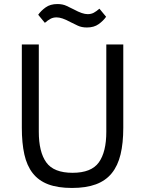

<svg xmlns="http://www.w3.org/2000/svg" viewBox="-20 -918 718 950"><path d="M172 -698V-266Q172 -166 209 -114.5Q246 -63 339 -63Q432 -63 469 -114.5Q506 -166 506 -266V-698H590V-286Q590 -210 576.5 -154Q563 -98 533 -61Q503 -24 454.5 -6Q406 12 336 12Q266 12 218.5 -6Q171 -24 142 -61Q113 -98 100.5 -154Q88 -210 88 -286V-698ZM410 -782Q384 -782 365 -791Q346 -800 330 -808Q306 -821 289.5 -826.5Q273 -832 260 -832Q243 -832 230 -825Q217 -818 202 -805L169 -845Q183 -865 206 -881.5Q229 -898 264 -898Q290 -898 309 -889Q328 -880 344 -872Q368 -859 384.5 -853.5Q401 -848 414 -848Q431 -848 444 -855Q457 -862 472 -875L505 -835Q491 -815 468 -798.5Q445 -782 410 -782Z"/></svg>

Font: IBM Plex Sans
Style: Regular
Weight: 400
Designer: Mike Abbink, Paul van der Laan, Pieter van Rosmalen
Foundry: Bold Monday
Version: Version 3.005